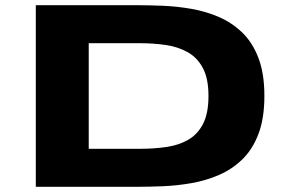

<svg xmlns="http://www.w3.org/2000/svg" viewBox="-20 -720 1140 740"><path d="M118 0V-700H503Q552 -700 607.2 -697.8Q662.5 -695.5 718.2 -685.8Q774 -676 824.2 -654.2Q874.5 -632.5 914 -594.2Q953.5 -556 976.2 -496.2Q999 -436.5 999 -350Q999 -264 976.2 -204Q953.5 -144 914 -105.8Q874.5 -67.5 824.2 -45.8Q774 -24 718.2 -14.2Q662.5 -4.5 607.2 -2.2Q552 0 503 0ZM322 -146.5H518.5Q573.5 -146.5 621.5 -153.5Q669.5 -160.5 705.8 -181.5Q742 -202.5 762.8 -243Q783.5 -283.5 783.5 -350Q783.5 -417 762.2 -457.2Q741 -497.5 704 -518.5Q667 -539.5 619.2 -546.5Q571.5 -553.5 518.5 -553.5H322Z"/></svg>

Font: Trispace Expanded ExtraBold
Style: Regular
Weight: 800
Width: 7
Designer: Tyler Finck
Foundry: Etcetera Type Company
Version: Version 1.210; ttfautohint (v1.8.3)